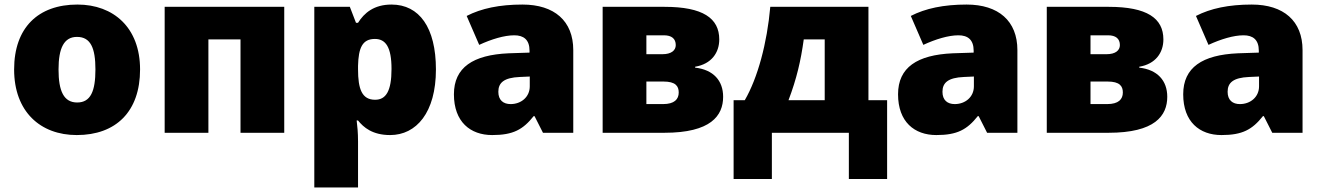

<svg xmlns="http://www.w3.org/2000/svg" viewBox="-20 -583 5802 843"><path d="M595 -278C595 -461 479 -563 320 -563C147 -563 42 -461 42 -278C42 -93 157 10 317 10C489 10 595 -93 595 -278ZM237 -278C237 -372 261 -421 318 -421C378 -421 399 -372 399 -278C399 -183 378 -133 319 -133C260 -133 237 -183 237 -278Z M1228 -553H703V0H895V-410H1036V0H1228Z M1699 -563C1622 -563 1579 -526 1552 -483H1543L1516 -553H1360V240H1552V38C1552 -1 1549 -29 1546 -54H1552C1576 -24 1615 10 1693 10C1808 10 1894 -89 1894 -278C1894 -462 1821 -563 1699 -563ZM1626 -412C1673 -412 1699 -377 1699 -280C1699 -182 1674 -145 1627 -145C1569 -145 1552 -192 1552 -279V-294C1554 -373 1571 -412 1626 -412Z M2274 -563C2173 -563 2093 -546 2029 -513L2084 -386C2138 -411 2194 -428 2238 -428C2279 -428 2305 -409 2305 -360V-352L2213 -349C2057 -342 1973 -287 1973 -169C1973 -48 2045 10 2141 10C2233 10 2276 -14 2323 -73H2327L2364 0H2497V-363C2497 -491 2414 -563 2274 -563ZM2306 -247V-204C2306 -157 2268 -126 2222 -126C2190 -126 2168 -143 2168 -180C2168 -220 2193 -242 2262 -245Z M3138 -410C3138 -503 3066 -553 2898 -553H2626V0H2897C3101 0 3155 -75 3155 -158C3155 -229 3112 -277 3032 -286V-290C3104 -302 3138 -352 3138 -410ZM2947 -385C2947 -362 2928 -345 2888 -345H2818V-428H2895C2929 -428 2947 -413 2947 -385ZM2960 -177C2960 -147 2941 -126 2891 -126H2818V-225H2893C2946 -225 2960 -205 2960 -177Z M3793 -553H3362C3348 -394 3307 -241 3250 -143H3201V203H3369V0H3707V203H3875V-143H3793ZM3601 -410V-143H3442C3478 -238 3496 -316 3509 -410Z M4224 -563C4123 -563 4043 -546 3979 -513L4034 -386C4088 -411 4144 -428 4188 -428C4229 -428 4255 -409 4255 -360V-352L4163 -349C4007 -342 3923 -287 3923 -169C3923 -48 3995 10 4091 10C4183 10 4226 -14 4273 -73H4277L4314 0H4447V-363C4447 -491 4364 -563 4224 -563ZM4256 -247V-204C4256 -157 4218 -126 4172 -126C4140 -126 4118 -143 4118 -180C4118 -220 4143 -242 4212 -245Z M5088 -410C5088 -503 5016 -553 4848 -553H4576V0H4847C5051 0 5105 -75 5105 -158C5105 -229 5062 -277 4982 -286V-290C5054 -302 5088 -352 5088 -410ZM4897 -385C4897 -362 4878 -345 4838 -345H4768V-428H4845C4879 -428 4897 -413 4897 -385ZM4910 -177C4910 -147 4891 -126 4841 -126H4768V-225H4843C4896 -225 4910 -205 4910 -177Z M5476 -563C5375 -563 5295 -546 5231 -513L5286 -386C5340 -411 5396 -428 5440 -428C5481 -428 5507 -409 5507 -360V-352L5415 -349C5259 -342 5175 -287 5175 -169C5175 -48 5247 10 5343 10C5435 10 5478 -14 5525 -73H5529L5566 0H5699V-363C5699 -491 5616 -563 5476 -563ZM5508 -247V-204C5508 -157 5470 -126 5424 -126C5392 -126 5370 -143 5370 -180C5370 -220 5395 -242 5464 -245Z"/></svg>

Font: Noto Sans UI Black
Style: Regular
Weight: 900
Designer: Monotype Design Team
Foundry: Monotype Imaging Inc.
Version: Version 1.901